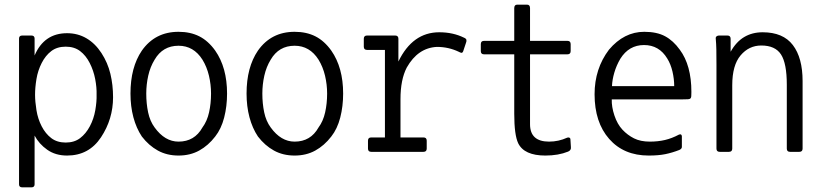

<svg xmlns="http://www.w3.org/2000/svg" viewBox="-20 -611 3540 827"><path d="M62 -445Q62 -458 76 -458H115Q129 -458 129 -445V-372Q170 -468 269 -468Q315 -468 352.5 -446Q390 -424 417 -382.5Q444 -341 455.5 -293Q467 -245 467 -192Q467 -98 415 -19.5Q363 59 269 59Q219 59 183.5 34Q148 9 129 -27V183Q129 196 115 196H76Q62 196 62 183ZM396 -203Q397 -234 390 -270.5Q383 -307 366.5 -339.5Q350 -372 325 -391Q300 -410 263 -410Q226 -410 201 -391Q176 -372 159.5 -339.5Q143 -307 137 -270.5Q131 -234 131 -203Q131 -174 137 -136.5Q143 -99 159.5 -67Q176 -35 201 -16Q226 3 263 3Q300 3 325 -16Q350 -35 367 -67Q384 -99 390.5 -136.5Q397 -174 396 -203Z M889 -208Q889 -247 880 -285Q871 -323 852 -354Q814 -414 749 -414Q681 -414 646 -354Q627 -323 618.5 -285Q610 -247 610 -208Q610 -165 618 -127Q626 -89 646 -62Q690 -1 749 -1Q818 -1 852 -62Q872 -89 880.5 -127Q889 -165 889 -208ZM958 -208Q958 -153 945.5 -104.5Q933 -56 907 -23Q877 16 838 37.5Q799 59 749 59Q699 59 660 37.5Q621 16 591 -23Q567 -59 554.5 -106Q542 -153 542 -208Q542 -321 591 -393Q648 -474 749 -474Q800 -474 838.5 -454.5Q877 -435 907 -393Q958 -320 958 -208Z M1389 -208Q1389 -247 1380 -285Q1371 -323 1352 -354Q1314 -414 1249 -414Q1181 -414 1146 -354Q1127 -323 1118.5 -285Q1110 -247 1110 -208Q1110 -165 1118 -127Q1126 -89 1146 -62Q1190 -1 1249 -1Q1318 -1 1352 -62Q1372 -89 1380.5 -127Q1389 -165 1389 -208ZM1458 -208Q1458 -153 1445.5 -104.5Q1433 -56 1407 -23Q1377 16 1338 37.5Q1299 59 1249 59Q1199 59 1160 37.5Q1121 16 1091 -23Q1067 -59 1054.5 -106Q1042 -153 1042 -208Q1042 -321 1091 -393Q1148 -474 1249 -474Q1300 -474 1338.5 -454.5Q1377 -435 1407 -393Q1458 -320 1458 -208Z M1804 -19Q1818 -19 1818 -5V29Q1818 43 1804 43H1579Q1565 43 1565 29V-5Q1565 -19 1579 -19H1638V-396H1561Q1547 -396 1547 -410V-444Q1547 -458 1561 -458H1682Q1696 -458 1696 -444V-346Q1757 -472 1872 -472Q1931 -472 1978 -449Q1988 -445 1989 -439Q1990 -433 1987 -426L1975 -390Q1972 -383 1967.5 -383.5Q1963 -384 1956 -388Q1912 -409 1862 -409Q1780 -405 1732 -320Q1705 -268 1705 -184V-19Z M2427 42Q2385 59 2329 59Q2238 59 2212 6Q2195 -30 2195 -121V-377H2065Q2051 -377 2051 -391V-421Q2051 -435 2065 -435H2195V-576Q2195 -591 2208 -591H2250Q2263 -591 2263 -576V-435H2424Q2438 -435 2438 -421V-391Q2438 -377 2424 -377H2263V-76Q2263 -1 2345 -1Q2386 -1 2423 -18Q2428 -20 2432.5 -18Q2437 -16 2437 -10L2439 22Q2441 36 2427 42Z M2884 -240Q2884 -271 2876.5 -303Q2869 -335 2854 -359Q2819 -417 2754 -417Q2689 -417 2652 -358Q2635 -329 2626 -298Q2617 -267 2616 -240ZM2615 -183Q2614 -151 2626.5 -113.5Q2639 -76 2661 -52.5Q2683 -29 2711 -15Q2739 -1 2779 -1Q2814 -1 2844 -8Q2874 -15 2904 -31Q2916 -36 2917 -24V22Q2917 30 2906 35Q2875 47 2845.5 53Q2816 59 2774 59Q2667 59 2604 -12.5Q2541 -84 2541 -205Q2541 -315 2603 -397Q2668 -474 2755 -474Q2809 -474 2844.5 -455Q2880 -436 2908 -397Q2958 -330 2958 -215Q2958 -203 2957.5 -196.5Q2957 -190 2954 -187Q2951 -184 2943.5 -183.5Q2936 -183 2922 -183Z M3437 29Q3437 43 3423 43H3383Q3369 43 3369 29V-246Q3369 -338 3344 -376.5Q3319 -415 3259 -415Q3206 -415 3170 -372.5Q3134 -330 3134 -244V29Q3134 43 3120 43H3080Q3066 43 3066 29V-331Q3066 -374 3065.5 -398Q3065 -422 3063 -444Q3062 -451 3066.5 -454.5Q3071 -458 3077 -458H3113Q3127 -458 3127 -444V-388Q3151 -431 3185.5 -451.5Q3220 -472 3265 -472Q3353 -472 3395 -417Q3437 -362 3437 -262Z"/></svg>

Font: NanumGothicCoding
Style: Regular
Weight: 400
Monospace: yes
Designer: Kwon Bruce; Nicolas Noh; Sung-woo Choi; Go-un Cha; Soo-hyun Park;
Foundry: NHN Corporation
Version: Version 2.000;PS 1;hotconv 1.0.49;makeotf.lib2.0.14853